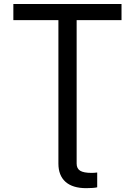

<svg xmlns="http://www.w3.org/2000/svg" viewBox="-20 -748 686 976"><path d="M418.5 208.5Q349.1 208.5 313 176.3Q276.9 144 276.9 83.5V-79.6H369.6V83.5Q369.6 108.9 387.5 119.9Q405.3 130.9 445.8 130.9Q451.2 130.9 459 130.4Q466.8 129.9 474.1 128.9V204.1Q466.8 206.1 451.9 207.3Q437 208.5 418.5 208.5ZM47.9 -645.5V-727.5H597.7V-645.5H369.6V0H276.9V-645.5Z"/></svg>

Font: Atlassian Sans
Style: Regular
Weight: 400
Designer: Rasmus Andersson
Foundry: Modifications by Atlassian Pty Ltd, manufactured by rsms
Version: Version 4.001;git-9221beed3